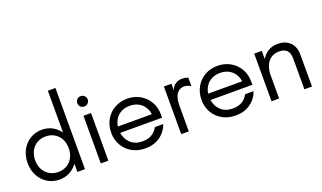

<svg xmlns="http://www.w3.org/2000/svg" viewBox="-80 -1295 3005 1792"><g transform="rotate(-20 1423.0 -398.5)"><path d="M38.6 -236.3Q38.6 -306.6 68.4 -363Q98.1 -419.4 150.6 -451.7Q203.1 -483.9 269 -483.9Q323.2 -483.9 368.2 -460.7Q413.1 -437.5 447.3 -392.6V-806.6H522.5V0H447.3V-80.6Q413.6 -36.1 368.2 -12.7Q322.8 10.7 269 10.7Q203.6 10.7 151.1 -21.2Q98.6 -53.2 68.6 -109.6Q38.6 -166 38.6 -236.3ZM280.8 -60.1Q328.1 -60.1 366 -81.8Q403.8 -103.5 425.5 -143.6Q447.3 -183.6 447.3 -236.3Q447.3 -288.1 425.8 -328.4Q404.3 -368.7 366.5 -390.9Q328.6 -413.1 280.8 -413.1Q233.4 -413.1 195.3 -391.4Q157.2 -369.6 135.5 -329.3Q113.8 -289.1 113.8 -236.3Q113.8 -184.6 135.3 -144.5Q156.7 -104.5 194.8 -82.3Q232.9 -60.1 280.8 -60.1Z M679.7 -473.1H754.9V0H679.7ZM665.5 -603Q665.5 -624.5 680.2 -639.6Q694.8 -654.8 717.3 -654.8Q738.3 -654.8 753.7 -639.6Q769 -624.5 769 -603Q769 -581.5 753.9 -566.7Q738.8 -551.8 717.3 -551.8Q695.3 -551.8 680.4 -566.4Q665.5 -581.1 665.5 -603Z M868.7 -233.4Q868.7 -307.1 901.4 -364Q934.1 -420.9 990.5 -452.4Q1046.9 -483.9 1115.7 -483.9Q1184.1 -483.9 1240.7 -452.6Q1297.4 -421.4 1330.3 -365Q1363.3 -308.6 1363.3 -236.3V-205.6H946.8Q958.5 -139.2 1002.4 -99.6Q1046.4 -60.1 1119.1 -60.1Q1174.8 -60.1 1212.2 -83.5Q1249.5 -106.9 1269.5 -146H1353.5Q1327.6 -74.2 1267.1 -31.7Q1206.5 10.7 1120.1 10.7Q1046.4 10.7 989.3 -21.7Q932.1 -54.2 900.4 -109.9Q868.7 -165.5 868.7 -233.4ZM1284.7 -269Q1278.8 -311 1256.8 -343.8Q1234.9 -376.5 1198.7 -394.8Q1162.6 -413.1 1115.7 -413.1Q1069.3 -413.1 1033.2 -394.8Q997.1 -376.5 975.1 -343.8Q953.1 -311 946.8 -269Z M1478.5 -473.1H1553.7V-407.7Q1565.4 -444.3 1594.5 -464.1Q1623.5 -483.9 1661.1 -483.9Q1689.5 -483.9 1721.2 -473.1V-391.6H1715.8Q1682.6 -409.7 1654.8 -409.7Q1608.4 -409.7 1581.1 -371.8Q1553.7 -334 1553.7 -250.5V0H1478.5Z M1765.6 -233.4Q1765.6 -307.1 1798.3 -364Q1831.1 -420.9 1887.5 -452.4Q1943.8 -483.9 2012.7 -483.9Q2081.1 -483.9 2137.7 -452.6Q2194.3 -421.4 2227.3 -365Q2260.3 -308.6 2260.3 -236.3V-205.6H1843.8Q1855.5 -139.2 1899.4 -99.6Q1943.4 -60.1 2016.1 -60.1Q2071.8 -60.1 2109.1 -83.5Q2146.5 -106.9 2166.5 -146H2250.5Q2224.6 -74.2 2164.1 -31.7Q2103.5 10.7 2017.1 10.7Q1943.4 10.7 1886.2 -21.7Q1829.1 -54.2 1797.4 -109.9Q1765.6 -165.5 1765.6 -233.4ZM2181.6 -269Q2175.8 -311 2153.8 -343.8Q2131.8 -376.5 2095.7 -394.8Q2059.6 -413.1 2012.7 -413.1Q1966.3 -413.1 1930.2 -394.8Q1894 -376.5 1872.1 -343.8Q1850.1 -311 1843.8 -269Z M2375.5 -473.1H2450.7V-391.6Q2476.6 -435.5 2516.6 -459.7Q2556.6 -483.9 2610.8 -483.9Q2663.6 -483.9 2701.2 -463.1Q2738.8 -442.4 2758.1 -405Q2777.3 -367.7 2777.3 -317.4V0H2702.1V-306.6Q2702.1 -360.8 2676 -387Q2649.9 -413.1 2601.1 -413.1Q2550.3 -413.1 2516.4 -387.9Q2482.4 -362.8 2466.6 -321.3Q2450.7 -279.8 2450.7 -230V0H2375.5Z"/></g></svg>

Font: Glacial Indifference
Style: Regular
Weight: 400
Designer: Alfredo Marco Pradil
Foundry: Alfredo Marco Pradil
Version: Version 1.312